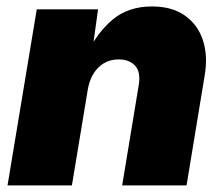

<svg xmlns="http://www.w3.org/2000/svg" viewBox="-20 -564 679 584"><path d="M246.6 -289.1 198.7 0H2.9L91.8 -535.6H278.3L258.8 -395.5L245.1 -401.4Q275.9 -465.3 323.2 -504.9Q370.6 -544.4 442.4 -544.4Q502.9 -544.4 542.2 -516.8Q581.5 -489.3 597.2 -441.7Q612.8 -394 602.5 -334L547.4 0H351.6L401.9 -304.7Q408.7 -344.7 391.1 -364Q373.5 -383.3 340.8 -383.3Q314.9 -383.3 295.4 -371.3Q275.9 -359.4 263.4 -338.4Q251 -317.4 246.6 -289.1Z"/></svg>

Font: Inter 20pt Black
Style: Italic
Weight: 900
Italic angle: -9.3988°
Version: Version 4.001;git-66647c0bb